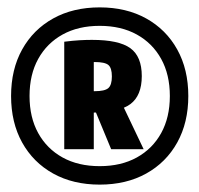

<svg xmlns="http://www.w3.org/2000/svg" viewBox="-20 -760 540 520"><path d="M250 -260Q178 -260 124 -290Q70 -320 40 -374Q10 -428 10 -500Q10 -572 40 -626Q70 -680 124 -710Q178 -740 250 -740Q322 -740 376 -710Q430 -680 460 -626Q490 -572 490 -500Q490 -428 460 -374Q430 -320 376 -290Q322 -260 250 -260ZM250 -310Q308 -310 350.5 -333.5Q393 -357 416.5 -399.5Q440 -442 440 -500Q440 -558 416.5 -600.5Q393 -643 350.5 -666.5Q308 -690 250 -690Q192 -690 149.5 -666.5Q107 -643 83.5 -600.5Q60 -558 60 -500Q60 -442 83.5 -399.5Q107 -357 149.5 -333.5Q192 -310 250 -310ZM154 -647Q178 -650 195.5 -651Q213 -652 229 -652Q302 -652 333 -629.5Q364 -607 364 -554Q364 -501 333 -478Q302 -455 229 -455Q216 -455 204 -455.5Q192 -456 184 -457L209 -515Q217 -514 223.5 -513.5Q230 -513 236 -513Q264 -513 273.5 -521.5Q283 -530 283 -553Q283 -576 273.5 -584Q264 -592 236 -592Q230 -592 223.5 -591.5Q217 -591 209 -590L234 -615V-356H154ZM281 -356 228 -484H308L369 -356Z"/></svg>

Font: M PLUS 1 Code
Style: Bold
Weight: 700
Designer: Coji Morishita
Foundry: UNDERFOREST DESIGN
Version: Version 1.002